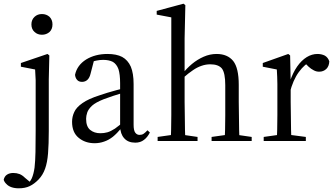

<svg xmlns="http://www.w3.org/2000/svg" viewBox="-83 -763 1811 1039"><path d="M19 256Q53 256 78 244Q103 232 126 208Q149 184 161 150Q173 117 177 67Q181 17 181 -55V-334L184 -463L174 -471L30 -422V-402L107 -387Q109 -357 110 -329Q110 -300 110 -258V-56Q110 10 109 59Q108 109 104 144Q99 179 89 202Q83 214 78 220Q72 226 64 229V235H88V229L52 199Q38 185 23 179Q7 173 -11 173Q-31 173 -45 182Q-59 191 -63 210Q-59 223 -48 233Q-38 244 -21 250Q-4 256 19 256ZM144 -575Q168 -575 185 -590Q201 -605 201 -631Q201 -656 185 -672Q168 -687 144 -687Q120 -687 104 -672Q87 -656 87 -631Q87 -605 104 -590Q120 -575 144 -575Z M429 12Q456 12 481 3Q505 -5 528 -23Q550 -41 574 -70H604L594 -112Q561 -82 539 -67Q516 -52 498 -47Q480 -42 460 -42Q427 -42 405 -60Q383 -78 383 -120Q383 -136 389 -154Q395 -172 415 -191Q435 -209 478 -226Q498 -233 529 -244Q560 -254 606 -268V-290Q574 -282 547 -275Q520 -267 498 -261Q476 -254 458 -248Q395 -228 363 -205Q330 -182 319 -157Q307 -132 307 -104Q307 -46 343 -17Q378 12 429 12ZM649 9Q677 9 696 -6Q715 -20 728 -46L715 -58Q703 -45 694 -39Q685 -33 672 -33Q658 -33 649 -45Q640 -57 640 -88V-308Q640 -366 625 -402Q609 -438 578 -455Q547 -471 499 -471Q432 -471 383 -441Q334 -410 323 -358Q325 -341 334 -331Q343 -320 361 -320Q379 -320 391 -332Q402 -343 407 -364L428 -445L395 -423Q418 -431 438 -435Q457 -439 475 -439Q507 -439 528 -428Q548 -416 558 -389Q567 -361 567 -312V-83V-80Q568 -38 589 -15Q610 9 649 9Z M770 0H986V-22L890 -36H869L770 -22ZM841 0H920Q919 -23 918 -61Q917 -99 917 -140Q916 -180 916 -211V-361V-366V-555L920 -735L910 -743L765 -704V-684L844 -669V-211Q844 -180 844 -140Q843 -99 843 -61Q842 -23 841 0ZM1062 0H1279V-22L1182 -36H1162L1062 -22ZM1132 0H1213Q1212 -23 1211 -61Q1210 -98 1210 -139Q1209 -179 1209 -211V-304Q1209 -395 1179 -433Q1148 -471 1089 -471Q1053 -471 1019 -456Q985 -441 956 -417Q926 -392 905 -364H899L910 -343Q937 -367 961 -383Q984 -399 1008 -407Q1031 -415 1055 -415Q1099 -415 1118 -392Q1136 -368 1136 -302V-211Q1136 -179 1136 -139Q1135 -98 1135 -61Q1134 -23 1132 0Z M1344 0H1572V-22L1465 -36H1444L1344 -22ZM1414 0H1494Q1493 -23 1492 -61Q1491 -99 1491 -140Q1490 -180 1490 -211V-316V-319L1487 -463L1477 -471L1339 -422V-402L1415 -387Q1416 -367 1417 -348Q1417 -329 1418 -308Q1418 -286 1418 -258V-211Q1418 -180 1418 -140Q1417 -99 1417 -61Q1416 -23 1414 0ZM1485 -260Q1502 -329 1534 -373Q1566 -417 1604 -434L1562 -427L1587 -402Q1600 -390 1614 -383Q1628 -375 1644 -375Q1667 -375 1683 -390Q1698 -405 1699 -431Q1692 -452 1675 -462Q1657 -471 1635 -471Q1605 -471 1577 -454Q1548 -436 1525 -403Q1502 -370 1485 -320H1472Z"/></svg>

Font: Source Serif 4 48pt
Style: Regular
Weight: 400
Designer: Frank Grie√ühammer
Foundry: Adobe Systems Incorporated
Version: Version 4.004;hotconv 1.0.116;makeotfexe 2.5.65601